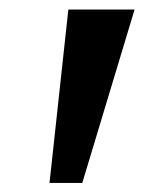

<svg xmlns="http://www.w3.org/2000/svg" viewBox="-20 -854 362 413"><path d="M269.5 -833.5 157 -460.5H86.5L127 -833.5Z"/></svg>

Font: Merriweather 24pt ExtraBold
Style: Regular
Weight: 800
Version: Version 2.100